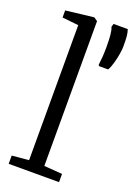

<svg xmlns="http://www.w3.org/2000/svg" viewBox="-155 -882 661 942"><g transform="rotate(20 175.0 -410.5)"><path d="M106.5 -51V-756L21.5 -765V-802L166.5 -819H167.5L186.5 -806V-50L281.5 -43V0H18.5V-43ZM318.5 -602H270.5L267.5 -608Q270 -628.5 271.8 -651.5Q273.5 -674.5 273.5 -701.5Q273.5 -742.5 271 -767Q268.5 -791.5 262.5 -804L267.5 -821H341.5Q347 -805.5 348.8 -786.8Q350.5 -768 350.5 -731.5Q350.5 -718.5 346.5 -693.8Q342.5 -669 335.2 -643.2Q328 -617.5 318.5 -602Z"/></g></svg>

Font: Merriweather 7pt Light
Style: Regular
Weight: 300
Designer: Eben Sorkin
Foundry: Eben Sorkin
Version: Version 2.200;gftools[0.9.31]